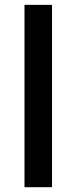

<svg xmlns="http://www.w3.org/2000/svg" viewBox="-20 -780 319 800"><path d="M196.8 0H82V-759.8H196.8Z"/></svg>

Font: f2_46825          
Style: Regular
Weight: 600
Foundry: Ascender Corporation
Version: Version 1.10